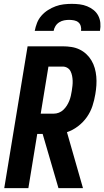

<svg xmlns="http://www.w3.org/2000/svg" viewBox="-20 -975 541 995"><path d="M410 0H283L201 -281H173L127 0H2L123 -735H305Q328 -735 350.5 -731.5Q373 -728 392.5 -718.5Q412 -709 427.5 -694.5Q443 -680 454 -661.5Q465 -643 471 -622Q477 -601 479 -578.5Q481 -556 479.5 -533Q478 -510 474 -487Q469 -456 459 -425.5Q449 -395 430 -368Q411 -341 384 -320.5Q357 -300 327 -290ZM191 -386H259Q272 -386 285 -391Q298 -396 308.5 -406Q319 -416 326.5 -428Q334 -440 339 -452.5Q344 -465 347 -478Q350 -491 352 -504Q354 -517 355.5 -530.5Q357 -544 356.5 -557Q356 -570 353.5 -582.5Q351 -595 345.5 -606Q340 -617 329 -623.5Q318 -630 305 -630H231ZM160 -815Q164 -836 172 -856.5Q180 -877 195 -894Q210 -911 229 -923Q248 -935 268.5 -942.5Q289 -950 310 -952.5Q331 -955 352 -955Q373 -955 393 -952.5Q413 -950 431.5 -942.5Q450 -935 465 -923Q480 -911 489 -894Q498 -877 500 -856.5Q502 -836 498 -815H400Q402 -828 398.5 -840Q395 -852 386 -859.5Q377 -867 364 -869.5Q351 -872 338 -872Q325 -872 312 -869.5Q299 -867 287 -859.5Q275 -852 267.5 -840Q260 -828 258 -815Z"/></svg>

Font: Iosevka Extrabold
Style: Italic
Weight: 800
Italic angle: -9°
Monospace: yes
Designer: Belleve Invis
Foundry: Belleve Invis
Version: Version 32.5.0; ttfautohint (v1.8.4)